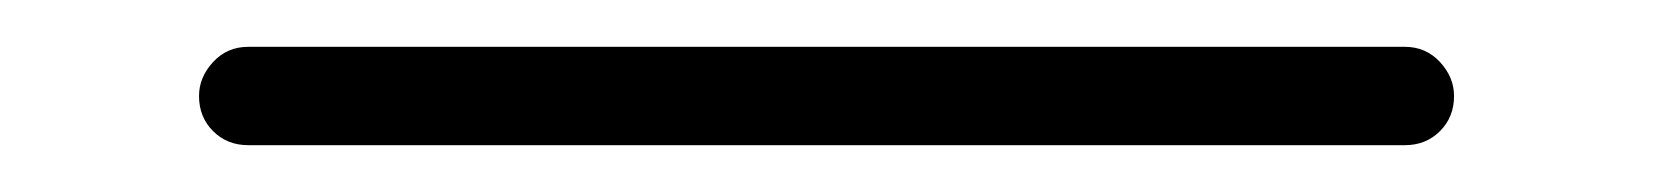

<svg xmlns="http://www.w3.org/2000/svg" viewBox="-20 16 706 82"><path d="M86 78Q77 78 71 72Q65 66 65 57Q65 49 71 42.5Q77 36 86 36H580Q589 36 595 42.5Q601 49 601 57Q601 66 595 72Q589 78 580 78Z"/></svg>

Font: Shin Retro Maru Gothic Regular
Style: Regular
Weight: 400
Designer: Iose
Foundry: Typographish
Version: Version 1.002